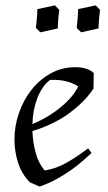

<svg xmlns="http://www.w3.org/2000/svg" viewBox="-20 -690 406 720"><path d="M330.6 -357.9Q309.6 -325.7 276.9 -295.9Q262.7 -283.2 245.1 -269.5Q227.5 -255.9 205.6 -243.2Q183.6 -230.5 157.7 -219Q131.8 -207.5 101.6 -198.7Q103 -156.2 113.8 -116.9Q124.5 -77.6 147.5 -50.8Q189 -57.1 227.5 -78.6Q266.1 -100.1 310.5 -133.8L323.2 -116.2Q310.1 -104 291.5 -87.6Q272.9 -71.3 248.5 -53.7Q224.1 -36.1 194.1 -19.5Q164.1 -2.9 128.4 9.8L91.3 -6.8Q60.5 -39.1 47.4 -80.8Q34.2 -122.6 34.2 -167Q34.2 -216.8 50.8 -265.4Q67.4 -314 97.4 -352.3Q127.4 -390.6 169.4 -414.3Q211.4 -438 262.2 -438Q270 -438 279.1 -437.3Q288.1 -436.5 297.1 -434.1Q306.2 -431.6 315.2 -427.5Q324.2 -423.3 331.5 -416ZM273.4 -366.2Q251.5 -379.4 228.8 -385Q206.1 -390.6 181.2 -390.6Q177.7 -390.6 174.6 -390.6Q171.4 -390.6 167.5 -390.1Q151.9 -378.4 139.9 -360.6Q127.9 -342.8 119.6 -321Q111.3 -299.3 106.7 -274.7Q102.1 -250 101.6 -224.6Q154.3 -247.6 187.7 -272.5Q221.2 -297.4 240.2 -318.4Q262.7 -342.8 273.4 -366.2ZM131.3 -568.8 114.7 -585.4Q116.7 -604 117.9 -616.9Q119.1 -629.9 119.6 -638.7Q120.1 -648.4 120.1 -655.8L186 -669.9L202.1 -652.8Q199.7 -634.3 198.7 -621.1Q197.8 -607.9 197.3 -599.6Q196.8 -589.8 196.8 -583.5ZM284.2 -568.8 267.6 -585.4Q269.5 -604 270.8 -616.9Q272 -629.9 272.5 -638.7Q272.9 -648.4 272.9 -655.8L338.9 -669.9L355 -652.8Q352.5 -634.3 351.6 -621.1Q350.6 -607.9 350.1 -599.6Q349.6 -589.8 349.6 -583.5Z"/></svg>

Font: Simonetta
Style: Italic
Weight: 400
Italic angle: -2°
Designer: Gayaneh Bagdasaryan
Foundry: BrownFox
Version: Version 1.001